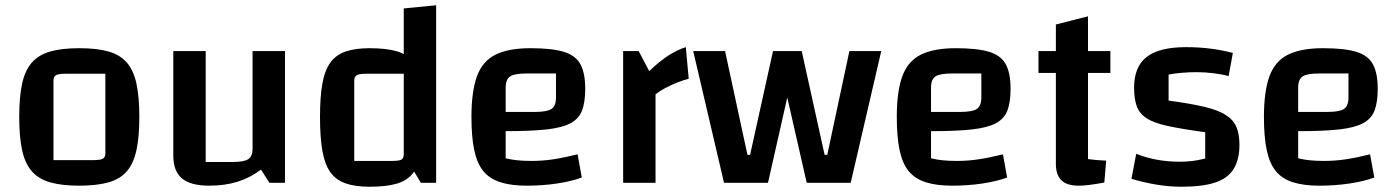

<svg xmlns="http://www.w3.org/2000/svg" viewBox="-20 -694 5314 729"><path d="M281 11Q215 11 171 -1.5Q127 -14 101 -43.5Q75 -73 64 -123.5Q53 -174 53 -250Q53 -326 64 -376.5Q75 -427 101 -456.5Q127 -486 171 -498.5Q215 -511 281 -511Q348 -511 392 -498.5Q436 -486 461.5 -456.5Q487 -427 498 -377Q509 -327 509 -250Q509 -174 498 -123.5Q487 -73 461.5 -43.5Q436 -14 391.5 -1.5Q347 11 281 11ZM183 -86H334Q361 -86 370.5 -91.5Q380 -97 380 -112V-414H229Q202 -414 192.5 -408.5Q183 -403 183 -388Z M1062 -500V0H1003L971 -50Q930 -19 882 -4Q834 11 774 11Q704 11 671 -16.5Q638 -44 638 -103V-500H761V-79H864Q907 -79 923 -90Q939 -101 939 -130V-500Z M1383 -511Q1446 -511 1486 -499.5Q1526 -488 1548.5 -459Q1571 -430 1580.5 -379.5Q1590 -329 1590 -250Q1590 -170 1580.5 -118Q1571 -66 1548.5 -37Q1526 -8 1486 3.5Q1446 15 1383 15Q1328 15 1291.5 2Q1255 -11 1234 -40.5Q1213 -70 1204 -121.5Q1195 -173 1195 -250Q1195 -326 1204 -376.5Q1213 -427 1234.5 -456.5Q1256 -486 1292.5 -498.5Q1329 -511 1383 -511ZM1513 -414H1370Q1344 -414 1334.5 -408.5Q1325 -403 1325 -388V-83H1469Q1495 -83 1504 -88Q1513 -93 1513 -108ZM1636 -674V0H1578L1513 -108V-662Z M1980 11Q1921 11 1880 -2Q1839 -15 1815 -44.5Q1791 -74 1780.5 -124.5Q1770 -175 1770 -250Q1770 -347 1791 -404.5Q1812 -462 1861.5 -486.5Q1911 -511 1994 -511Q2075 -511 2120 -497.5Q2165 -484 2183.5 -450.5Q2202 -417 2202 -357Q2202 -306 2190 -274.5Q2178 -243 2146 -226Q2114 -209 2055 -202.5Q1996 -196 1900 -196H1870V-269H2010Q2057 -269 2074 -280.5Q2091 -292 2091 -324V-415H1980Q1934 -415 1917 -404Q1900 -393 1900 -361V-93Q1920 -88 1943 -85.5Q1966 -83 1999 -83Q2040 -83 2080 -89Q2120 -95 2173 -108L2189 -20Q2148 -5 2093.5 3Q2039 11 1980 11Z M2405 -500 2445 -424Q2486 -463 2519 -484Q2552 -505 2584 -515L2595 -395Q2575 -390 2551 -380.5Q2527 -371 2505.5 -359.5Q2484 -348 2469 -336V0H2346V-500Z M3043 0 2929 -500H3024L3111 -106H3121L3205 -500H3326L3210 0ZM2729 0 2612 -500H2733L2818 -106H2828L2915 -500H3009L2896 0Z M3595 11Q3536 11 3495 -2Q3454 -15 3430 -44.5Q3406 -74 3395.5 -124.5Q3385 -175 3385 -250Q3385 -347 3406 -404.5Q3427 -462 3476.5 -486.5Q3526 -511 3609 -511Q3690 -511 3735 -497.5Q3780 -484 3798.5 -450.5Q3817 -417 3817 -357Q3817 -306 3805 -274.5Q3793 -243 3761 -226Q3729 -209 3670 -202.5Q3611 -196 3515 -196H3485V-269H3625Q3672 -269 3689 -280.5Q3706 -292 3706 -324V-415H3595Q3549 -415 3532 -404Q3515 -393 3515 -361V-93Q3535 -88 3558 -85.5Q3581 -83 3614 -83Q3655 -83 3695 -89Q3735 -95 3788 -108L3804 -20Q3763 -5 3708.5 3Q3654 11 3595 11Z M4075 11Q4031 11 4010 -9.5Q3989 -30 3989 -72V-601L4111 -632V-90Q4126 -88 4141.5 -86.5Q4157 -85 4180 -84L4173 -1Q4141 5 4117 8Q4093 11 4075 11ZM3923 -417V-500H4196V-417Z M4286 -361Q4286 -441 4334 -478Q4382 -515 4483 -515Q4531 -515 4575 -509.5Q4619 -504 4661 -493L4645 -405Q4620 -412 4587.5 -416Q4555 -420 4524 -420Q4494 -420 4466 -417.5Q4438 -415 4417 -411V-312Q4500 -301 4552.5 -288.5Q4605 -276 4634 -257.5Q4663 -239 4674.5 -212Q4686 -185 4686 -144Q4686 -88 4664 -52.5Q4642 -17 4594 -1Q4546 15 4466 15Q4419 15 4371 7Q4323 -1 4276 -15L4294 -110Q4370 -80 4458 -80Q4484 -80 4505.5 -82.5Q4527 -85 4556 -92V-192Q4468 -204 4414.5 -215.5Q4361 -227 4333.5 -245Q4306 -263 4296 -291Q4286 -319 4286 -361Z M4989 11Q4930 11 4889 -2Q4848 -15 4824 -44.5Q4800 -74 4789.5 -124.5Q4779 -175 4779 -250Q4779 -347 4800 -404.5Q4821 -462 4870.5 -486.5Q4920 -511 5003 -511Q5084 -511 5129 -497.5Q5174 -484 5192.5 -450.5Q5211 -417 5211 -357Q5211 -306 5199 -274.5Q5187 -243 5155 -226Q5123 -209 5064 -202.5Q5005 -196 4909 -196H4879V-269H5019Q5066 -269 5083 -280.5Q5100 -292 5100 -324V-415H4989Q4943 -415 4926 -404Q4909 -393 4909 -361V-93Q4929 -88 4952 -85.5Q4975 -83 5008 -83Q5049 -83 5089 -89Q5129 -95 5182 -108L5198 -20Q5157 -5 5102.5 3Q5048 11 4989 11Z"/></svg>

Font: Changa Medium
Style: Regular
Weight: 500
Designer: Eduardo Rodriguez Tunni
Foundry: Eduardo Rodriguez Tunni
Version: Version 3.003